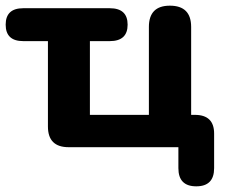

<svg xmlns="http://www.w3.org/2000/svg" viewBox="-21 -519 792 677"><path d="M671 138Q608 138 608 74V0H221Q148 0 148 -73V-374H61Q-1 -374 -1 -432Q-1 -490 61 -490H366Q429 -490 429 -432Q429 -374 366 -374H296V-114H504V-424Q504 -499 578 -499Q653 -499 653 -424V-114H666Q734 -114 734 -48V74Q734 138 671 138Z"/></svg>

Font: Chiron GoRound TC
Style: Bold
Weight: 700
Designer: Ryoko NISHIZUKA 西塚涼子 (kana, bopomofo & ideographs); Paul D. Hunt (Latin, Greek & Cyrillic); Sandoll Communications 산돌커뮤니
Foundry: Adobe
Version: Version 1.000;hotconv 1.1.1;makeotfexe 2.6.0